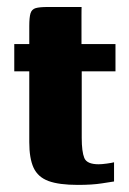

<svg xmlns="http://www.w3.org/2000/svg" viewBox="-20 -525 370 549"><path d="M202.8 3.7Q148.8 3.7 118.6 -7.4Q88.4 -18.6 76 -45.4Q63.7 -72.2 63.7 -118.7V-321.1H20.8V-399H63.7V-450.3Q63.7 -475.1 67.2 -486.8Q70.8 -498.6 82.1 -501.8Q93.3 -505 116.6 -505H213.3Q213.3 -500.9 213.1 -494.9Q213 -488.9 213 -480.1V-399H310.2V-321.1H213.7V-130.9Q213.7 -91.2 221.1 -73.2Q228.6 -55.3 261.9 -55.3Q271.1 -55.3 285.6 -57.3Q300.1 -59.3 306.1 -61V-6.1Q299.1 -5.1 271.4 -0.7Q243.7 3.7 202.8 3.7Z"/></svg>

Font: Genos Thin
Style: Regular
Weight: 100
Designer: Robert E. Leuschke
Foundry: Robert E. Leuschke
Version: Version 1.010